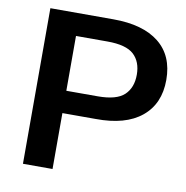

<svg xmlns="http://www.w3.org/2000/svg" viewBox="-80 -787 836 864"><g transform="rotate(10 338.0 -355.5)"><path d="M81.1 0H216.3V-255.4H368.2Q504.4 -253.9 577.6 -314Q650.9 -374 650.9 -483.4Q650.9 -594.2 577.6 -652.6Q504.4 -710.9 368.7 -710.9H81.1ZM216.3 -357.4V-607.9H359.9Q445.8 -607.9 481 -575.2Q516.1 -542.5 516.1 -483.4Q516.1 -424.3 481 -390.9Q445.8 -357.4 359.9 -357.4Z"/></g></svg>

Font: Roboto Flex
Style: wght 600 wdth 140 opsz 13.0 GRAD 0.00 slnt 0.00 XTRA 468 XOPQ 96 YOPQ 79 YTLC 514 YTUC 712 YTAS 750 YTDE -203.00 YTFI 738
Weight: 600
Width: 8
Designer: Berlow after Robertson
Foundry: Google
Version: Version 3.100